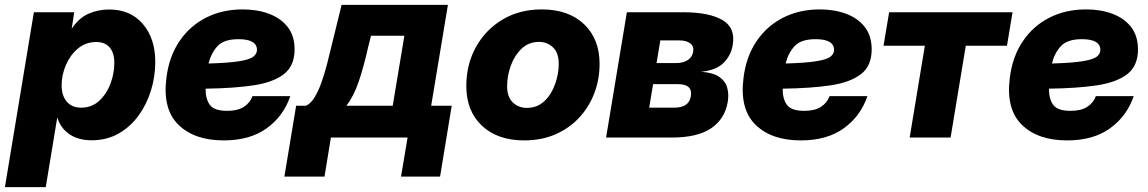

<svg xmlns="http://www.w3.org/2000/svg" viewBox="-50 -566 4722 790"><path d="M-29.8 204.1 89.4 -515.6H255.4L245.1 -448.7H245.6Q274.4 -491.7 313.5 -509.3Q352.5 -526.9 399.4 -526.9Q486.8 -526.9 537.8 -467.3Q588.9 -407.7 588.9 -311Q588.9 -251.5 571.3 -194.1Q553.7 -136.7 520 -90.3Q486.3 -43.9 437.7 -16.4Q389.2 11.2 326.7 11.2Q272.5 11.2 235.8 -13.7Q199.2 -38.6 186 -82H185.5L138.2 204.1ZM283.7 -123Q328.1 -123 358.6 -151.6Q389.2 -180.2 404.8 -222.4Q420.4 -264.6 420.4 -306.6Q420.4 -348.1 401.4 -370.6Q382.3 -393.1 346.2 -393.1Q302.2 -393.1 270.3 -366Q238.3 -338.9 220.9 -297.9Q203.6 -256.8 203.6 -215.3Q203.6 -172.4 224.9 -147.7Q246.1 -123 283.7 -123Z M870.6 11.7Q749.5 11.7 683.8 -53Q618.2 -117.7 634.8 -246.1Q645.5 -333 688.2 -396.2Q731 -459.5 797.9 -493.4Q864.7 -527.3 948.7 -527.3Q1008.3 -527.3 1056.9 -509.3Q1105.5 -491.2 1133.8 -454.8Q1162.1 -418.5 1162.1 -362.3Q1162.1 -295.4 1118.4 -261.2Q1074.7 -227.1 992.7 -214.8Q910.6 -202.6 795.9 -201.2Q795.4 -159.7 813.2 -134.8Q831.1 -109.9 884.3 -109.9Q928.2 -109.9 953.6 -126.5Q979 -143.1 988.8 -170.4H1144.5Q1116.7 -88.4 1047.6 -38.3Q978.5 11.7 870.6 11.7ZM808.1 -304.7Q890.6 -307.1 933.6 -314Q976.6 -320.8 991.9 -332.5Q1007.3 -344.2 1007.3 -360.4Q1007.3 -404.8 931.2 -404.8Q870.6 -404.8 844.2 -375.5Q817.9 -346.2 808.1 -304.7Z M1120.1 160.6 1168.5 -130.9H1209.5Q1229.5 -140.6 1245.1 -166.7Q1260.7 -192.9 1273.2 -228.3Q1285.6 -263.7 1295.7 -302.5Q1305.7 -341.3 1314 -376.5L1355.5 -545.9H1793L1724.1 -130.9H1808.6L1760.7 160.6H1600.1L1627 0H1311.5L1285.2 160.6ZM1375 -130.9H1565.9L1613.8 -418.9H1476.6L1465.8 -376.5Q1446.3 -289.1 1425.5 -229Q1404.8 -168.9 1375 -130.9Z M2106.9 11.7Q1997.1 11.7 1932.9 -48.8Q1868.7 -109.4 1868.7 -211.9Q1868.7 -300.8 1908.2 -372.3Q1947.8 -443.8 2017.8 -485.6Q2087.9 -527.3 2178.7 -527.3Q2289.1 -527.3 2353 -466.6Q2417 -405.8 2417 -303.2Q2417 -239.7 2395.5 -182.9Q2374 -126 2333.5 -82.3Q2293 -38.6 2235.6 -13.4Q2178.2 11.7 2106.9 11.7ZM2117.7 -122.1Q2160.6 -122.1 2189.9 -149.9Q2219.2 -177.7 2234.1 -220Q2249 -262.2 2249 -304.2Q2249 -348.1 2225.6 -370.8Q2202.1 -393.6 2168 -393.6Q2125.5 -393.6 2096.2 -365.7Q2066.9 -337.9 2051.8 -295.9Q2036.6 -253.9 2036.6 -210.9Q2036.6 -167 2060.1 -144.5Q2083.5 -122.1 2117.7 -122.1Z M2443.8 0 2529.3 -515.6H2761.7Q2866.2 -515.6 2921.6 -484.1Q2977.1 -452.6 2964.8 -380.4Q2957.5 -337.4 2927 -307.1Q2896.5 -276.9 2834.5 -270.5Q2883.3 -267.6 2908.9 -250Q2934.6 -232.4 2942.1 -205.3Q2949.7 -178.2 2944.3 -146.5Q2932.6 -76.7 2876.2 -38.3Q2819.8 0 2712.9 0ZM2621.1 -123H2724.1Q2785.2 -123 2792.5 -169.9Q2800.8 -219.7 2740.2 -219.7H2637.2ZM2651.4 -306.6H2732.4Q2761.7 -306.6 2780.3 -319.1Q2798.8 -331.5 2802.2 -353.5Q2805.7 -376 2789.8 -387.9Q2773.9 -399.9 2742.2 -399.9H2667Z M3245.1 11.7Q3124 11.7 3058.3 -53Q2992.7 -117.7 3009.3 -246.1Q3020 -333 3062.7 -396.2Q3105.5 -459.5 3172.4 -493.4Q3239.3 -527.3 3323.2 -527.3Q3382.8 -527.3 3431.4 -509.3Q3480 -491.2 3508.3 -454.8Q3536.6 -418.5 3536.6 -362.3Q3536.6 -295.4 3492.9 -261.2Q3449.2 -227.1 3367.2 -214.8Q3285.2 -202.6 3170.4 -201.2Q3169.9 -159.7 3187.7 -134.8Q3205.6 -109.9 3258.8 -109.9Q3302.7 -109.9 3328.1 -126.5Q3353.5 -143.1 3363.3 -170.4H3519Q3491.2 -88.4 3422.1 -38.3Q3353 11.7 3245.1 11.7ZM3182.6 -304.7Q3265.1 -307.1 3308.1 -314Q3351.1 -320.8 3366.5 -332.5Q3381.8 -344.2 3381.8 -360.4Q3381.8 -404.8 3305.7 -404.8Q3245.1 -404.8 3218.8 -375.5Q3192.4 -346.2 3182.6 -304.7Z M3692.9 0 3755.4 -377.9H3585.4L3608.4 -515.6H4116.2L4093.3 -377.9H3923.8L3861.3 0Z M4340.8 11.7Q4219.7 11.7 4154.1 -53Q4088.4 -117.7 4105 -246.1Q4115.7 -333 4158.4 -396.2Q4201.2 -459.5 4268.1 -493.4Q4335 -527.3 4418.9 -527.3Q4478.5 -527.3 4527.1 -509.3Q4575.7 -491.2 4604 -454.8Q4632.3 -418.5 4632.3 -362.3Q4632.3 -295.4 4588.6 -261.2Q4544.9 -227.1 4462.9 -214.8Q4380.9 -202.6 4266.1 -201.2Q4265.6 -159.7 4283.4 -134.8Q4301.3 -109.9 4354.5 -109.9Q4398.4 -109.9 4423.8 -126.5Q4449.2 -143.1 4459 -170.4H4614.7Q4586.9 -88.4 4517.8 -38.3Q4448.7 11.7 4340.8 11.7ZM4278.3 -304.7Q4360.8 -307.1 4403.8 -314Q4446.8 -320.8 4462.2 -332.5Q4477.5 -344.2 4477.5 -360.4Q4477.5 -404.8 4401.4 -404.8Q4340.8 -404.8 4314.5 -375.5Q4288.1 -346.2 4278.3 -304.7Z"/></svg>

Font: Inter Display ExtraBold
Style: Italic
Weight: 800
Italic angle: -9.39999°
Designer: Rasmus Andersson
Foundry: rsms
Version: Version 4.000;git-a52131595